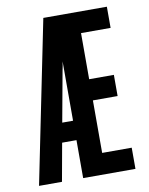

<svg xmlns="http://www.w3.org/2000/svg" viewBox="-83 -796 666 857"><g transform="rotate(-10 250.0 -367.5)"><path d="M24 0 173 -735H461V-639H327V-430H439V-334H327V-96H461V0H224V-172H159L128 0ZM175 -260H224V-529Q223 -519 221 -509.5Q219 -500 217 -490Z"/></g></svg>

Font: Iosevka Custom
Style: Bold
Weight: 700
Monospace: yes
Designer: Belleve Invis
Foundry: Belleve Invis
Version: Version 30.3.3; ttfautohint (v1.8.3)